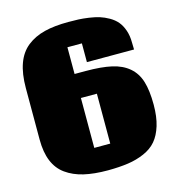

<svg xmlns="http://www.w3.org/2000/svg" viewBox="-118 -899 943 1020"><g transform="rotate(-15 353.5 -389.0)"><path d="M350.6 19Q273.9 19 218.3 5.9Q162.6 -7.3 122.1 -36.4Q81.5 -65.4 61.5 -114.3Q41.5 -163.1 41.5 -232.4V-515.6Q41.5 -595.2 61.5 -650.1Q81.5 -705.1 122.1 -737.1Q162.6 -769 218 -783Q273.4 -796.9 350.1 -796.9Q381.3 -796.9 405.5 -795.9Q429.7 -794.9 462.2 -790.3Q494.6 -785.6 519 -778.1Q543.5 -770.5 569.1 -755.9Q594.7 -741.2 611.3 -721.4Q627.9 -701.7 638.4 -671.6Q648.9 -641.6 648.9 -604Q648.9 -596.7 649.4 -584Q649.9 -571.3 649.9 -565.4H390.6V-668.5H311V-521.5H371.6Q458.5 -521.5 514.6 -508.8Q570.8 -496.1 607.4 -464.8Q644 -433.6 659.4 -383.3Q674.8 -333 674.8 -255.4Q674.8 -189 659.9 -140.6Q645 -92.3 619.1 -62Q593.3 -31.7 551.3 -13.4Q509.3 4.9 461.9 11.7Q414.6 18.6 350.6 19ZM310.5 -115.2H398.4V-389.6H310.5Z"/></g></svg>

Font: Coda
Style: Heavy
Weight: 800
Version: Version 2.000; ttfautohint (v0.8) -r 50 -G 200 -x